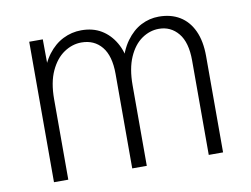

<svg xmlns="http://www.w3.org/2000/svg" viewBox="-67 -672 1003 766"><g transform="rotate(-10 434.5 -289.0)"><path d="M778 0H720V-383Q720 -456 689.5 -493Q659 -530 611 -530Q574 -530 541.5 -507.5Q509 -485 489 -439.5Q469 -394 469 -326V0H410V-383Q410 -456 379.5 -493Q349 -530 297 -530Q260 -530 226.5 -507.5Q193 -485 172 -439.5Q151 -394 151 -326V0H93V-569H148L149 -420H129Q143 -473 169.5 -508Q196 -543 231 -560.5Q266 -578 305 -578Q352 -578 386 -557.5Q420 -537 441.5 -500Q463 -463 468 -413H446Q460 -470 486.5 -506.5Q513 -543 547 -560.5Q581 -578 619 -578Q668 -578 703.5 -556.5Q739 -535 758.5 -493Q778 -451 778 -390Z"/></g></svg>

Font: Yaldevi Light
Style: Regular
Weight: 300
Designer: Sol Matas, Rajitha Manaperi, Kosala Senevirathne
Foundry: Mooniak
Version: Version 1.100